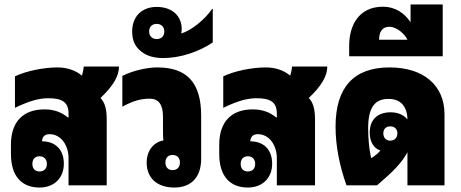

<svg xmlns="http://www.w3.org/2000/svg" viewBox="-20 -830 2063 860"><path d="M157 10C223 10 266 -33 266 -97C266 -159 229 -197 168 -197C170 -219 181 -229 202 -229C254 -229 287 -178 287 -122V0H458V-295C458 -343 449 -372 430 -391C488 -446 513 -490 513 -532H355C354 -518 351 -504 347 -491C320 -514 282 -528 238 -528C175 -528 97 -512 47 -488V-347C113 -379 156 -390 197 -390C259 -390 287 -372 287 -321V-304H284C256 -327 223 -340 179 -340C84 -340 29 -285 29 -182V-140C29 -38 80 10 157 10ZM157 -62C137 -62 125 -75 125 -96C125 -117 137 -130 157 -130C177 -130 190 -117 190 -96C190 -74 177 -62 157 -62Z M761 10C837 10 881 -37 881 -118V-312C881 -459 818 -528 685 -528C636 -528 574 -513 528 -490V-352C575 -378 611 -388 651 -388C690 -388 710 -362 710 -308V-262C710 -234 710 -216 712 -201C667 -193 637 -154 637 -102C637 -32 684 10 761 10ZM753 -68C733 -68 721 -81 721 -102C721 -123 733 -136 753 -136C773 -136 786 -123 786 -102C786 -81 773 -68 753 -68Z M711 -570C788 -570 871 -598 933 -640V-790H930C897 -741 834 -692 792 -680C793 -685 793 -692 794 -699C794 -760 750 -799 682 -799C615 -799 572 -756 572 -689C572 -648 585 -621 613 -599C638 -579 671 -570 711 -570ZM682 -655C662 -655 648 -668 648 -689C648 -711 662 -723 682 -723C702 -723 716 -710 716 -689C716 -668 702 -655 682 -655Z M1090 10C1156 10 1199 -33 1199 -97C1199 -159 1162 -197 1101 -197C1103 -219 1114 -229 1135 -229C1187 -229 1220 -178 1220 -122V0H1391V-295C1391 -343 1382 -372 1363 -391C1421 -446 1446 -490 1446 -532H1288C1287 -518 1284 -504 1280 -491C1253 -514 1215 -528 1171 -528C1108 -528 1030 -512 980 -488V-347C1046 -379 1089 -390 1130 -390C1192 -390 1220 -372 1220 -321V-304H1217C1189 -327 1156 -340 1112 -340C1017 -340 962 -285 962 -182V-140C962 -38 1013 10 1090 10ZM1090 -62C1070 -62 1058 -75 1058 -96C1058 -117 1070 -130 1090 -130C1110 -130 1123 -117 1123 -96C1123 -74 1110 -62 1090 -62Z M1532 0H1669C1718 -43 1733 -56 1755 -80C1777 -103 1793 -126 1805 -148V0H1971V-318C1971 -448 1877 -528 1725 -528C1565 -528 1483 -439 1483 -263C1483 -179 1500 -89 1532 0ZM1642 -123C1633 -164 1629 -214 1629 -255C1629 -346 1657 -387 1720 -387C1774 -387 1804 -354 1805 -295C1789 -315 1763 -327 1730 -327C1670 -327 1636 -293 1636 -236C1636 -195 1655 -164 1684 -156C1679 -151 1674 -145 1672 -143C1666 -138 1651 -126 1645 -123ZM1728 -200C1709 -200 1697 -213 1697 -233C1697 -252 1709 -264 1728 -264C1747 -264 1760 -252 1760 -233C1760 -213 1747 -200 1728 -200Z M1544 -578H1963V-810H1819V-733H1817C1792 -771 1749 -800 1696 -800C1588 -800 1544 -718 1544 -625ZM1678 -652C1678 -682 1688 -710 1725 -710C1757 -710 1795 -676 1805 -652Z"/></svg>

Font: Noto Sans Thai Looped UI Narrow Black
Style: Regular
Weight: 900
Width: 4
Designer: Cadson Demak Team
Foundry: Cadson Demak Co., Ltd.
Version: Version 1.000